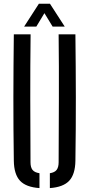

<svg xmlns="http://www.w3.org/2000/svg" viewBox="-20 -980 468 1007"><path d="M52.5 -137Q50 -304 50.2 -468.5Q50.5 -633 52.5 -800H140.5Q138.5 -633 138.8 -464.5Q139 -296 140 -129Q140 -102.5 150.5 -89Q161 -75.5 187 -71.5V6.5Q116 1.5 84.8 -32.2Q53.5 -66 52.5 -137ZM241.5 6.5V-71.5Q267 -75.5 277.2 -89.2Q287.5 -103 287.5 -129Q288 -296 288.8 -464.5Q289.5 -633 287.5 -800H375.5Q377.5 -633 377.8 -468.5Q378 -304 375.5 -137Q374.5 -66 343.2 -32.2Q312 1.5 241.5 6.5ZM106.5 -840.5 184 -960.5H242L319.5 -840.5H256L213 -911L170.5 -840.5Z"/></svg>

Font: Big Shoulders Stencil Text Medium
Style: Regular
Weight: 500
Designer: Patric King
Foundry: XO Type Co
Version: Version 1.000